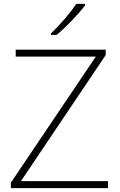

<svg xmlns="http://www.w3.org/2000/svg" viewBox="-20 -970 617 990"><path d="M419 -943V-950H373C346 -907 285 -837 243 -798V-790H272C324 -833 386 -899 419 -943ZM537 0V-36H88L525 -686V-714H61V-678H474L36 -28V0Z"/></svg>

Font: Noto Sans Malayalam ExtraLight
Style: Regular
Weight: 200
Designer: Jelle Bosma - Monotype Design Team
Foundry: Monotype Imaging Inc.
Version: Version 2.104